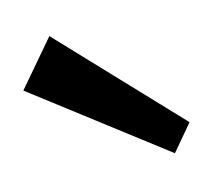

<svg xmlns="http://www.w3.org/2000/svg" viewBox="-40 -842 328 301"><g transform="rotate(-10 124.0 -691.5)"><path d="M248 -628 217 -584 0 -722 55 -799Z"/></g></svg>

Font: Pathway Extreme 8pt Thin 12pt Medium
Style: Regular
Weight: 500
Version: Version 1.001;gftools[0.9.26]